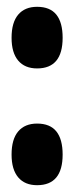

<svg xmlns="http://www.w3.org/2000/svg" viewBox="-20 -543 217 564"><path d="M89 1Q53 1 33.5 -22Q14 -45 14 -89Q14 -134 33.5 -157Q53 -180 89 -180Q127 -180 145.5 -157Q164 -134 164 -89Q164 1 89 1ZM89 -342Q53 -342 33.5 -365Q14 -388 14 -432Q14 -477 33.5 -500Q53 -523 89 -523Q127 -523 145.5 -500Q164 -477 164 -432Q164 -342 89 -342Z"/></svg>

Font: Bricolage Grotesque 48pt Condensed ExtraBold
Style: Regular
Weight: 800
Width: 3
Designer: Mathieu Triay
Foundry: Atelier Triay
Version: Version 1.001;gftools[0.9.33.dev8+g029e19f]